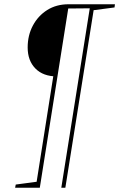

<svg xmlns="http://www.w3.org/2000/svg" viewBox="-20 -712 565 902"><path d="M51 170 54 155 159 141 151 149 233 -371 248 -353Q183 -353 146.5 -390Q110 -427 110 -489Q110 -546 134.5 -592Q159 -638 202 -665Q245 -692 302 -692H520L518 -677L411 -663L421 -671L287 170H268L403 -681L407 -673L293 -672L302 -681L167 170Z"/></svg>

Font: Bitter Thin
Style: Italic
Weight: 100
Italic angle: -9°
Designer: Sol Matas, and Bitter project Authors
Foundry: Sol Matas
Version: Version 2.002